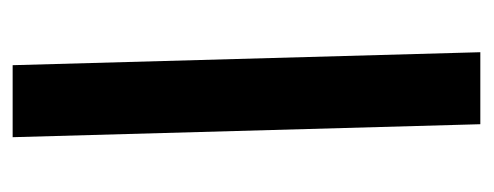

<svg xmlns="http://www.w3.org/2000/svg" viewBox="-252 -508 761 296"><g transform="rotate(-90 128.0 -360.5)"><path d="M84 0 64 -721H175L195 0Z"/></g></svg>

Font: Noto Sans Arabic UI ExtraCondensed Semi
Style: Regular
Weight: 600
Width: 3
Designer: Nadine Chahine - Monotype Design Team
Foundry: Monotype Imaging Inc.
Version: Version 1.900